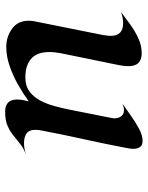

<svg xmlns="http://www.w3.org/2000/svg" viewBox="66 -632 578 751"><g transform="rotate(-90 355.5 -257.0)"><path d="M683.1 -72.8Q660.6 -55.7 634.5 -36.9Q608.4 -18.1 580.1 -5.1Q551.8 7.8 522 7.8Q471.7 7.8 471.7 -43.5Q471.7 -60.1 474.9 -76.4Q478 -92.8 481.4 -108.9Q491.2 -159.2 502 -209.2Q512.7 -259.3 522.5 -309.6Q524.4 -320.3 525.6 -331.3Q526.9 -342.3 526.9 -353.5Q526.9 -401.9 500.7 -424.6Q474.6 -447.3 427.7 -447.3Q394.5 -447.3 372.8 -431.2Q351.1 -415 337.4 -389.2Q323.7 -363.3 315.9 -334.5Q308.1 -305.7 302.7 -279.8L268.6 -107.9Q267.6 -103 267.6 -98.1Q267.6 -84 275.6 -72.8Q283.7 -61.5 298.8 -61.5Q305.7 -61.5 312 -63.2Q318.4 -64.9 324.7 -67.4Q306.6 -55.2 281 -36.6Q255.4 -18.1 228.5 -3.4Q201.7 11.2 179.7 11.2Q162.6 11.2 155.5 1.2Q148.4 -8.8 148.4 -24.4Q148.4 -32.2 149.7 -40Q150.9 -47.9 152.3 -55.2Q168 -137.2 186 -218.8Q204.1 -300.3 219.7 -382.3Q221.2 -388.7 221.9 -395Q222.7 -401.4 222.7 -407.7Q222.7 -432.6 208.5 -442.6Q194.3 -452.6 170.9 -452.6Q158.7 -452.6 146.5 -450.2Q134.3 -447.8 123 -443.8Q148.9 -453.1 166.7 -467Q184.6 -481 200.9 -494.4Q217.3 -507.8 238.8 -517.1Q260.3 -526.4 293.5 -526.4Q341.3 -526.4 341.3 -479.5Q341.3 -468.3 339.1 -456.8Q336.9 -445.3 334 -434.1Q362.8 -455.1 398.4 -475.3Q434.1 -495.6 472.2 -508.8Q510.3 -522 546.9 -522Q586.4 -522 617.9 -499.5Q649.4 -477.1 649.4 -434.1Q649.4 -423.8 647.5 -413.1L594.2 -147.5Q592.8 -138.7 591.6 -130.1Q590.3 -121.6 590.3 -112.8Q590.3 -64.9 640.1 -64.9Q650.9 -64.9 661.6 -67.1Q672.4 -69.3 683.1 -72.8Z"/></g></svg>

Font: Lugrasimo
Style: Regular
Weight: 400
Designer: The DocRepair Project, Astigmatic (AOETI)
Foundry: Google
Version: Version 1.001